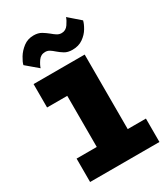

<svg xmlns="http://www.w3.org/2000/svg" viewBox="-172 -767 744 849"><g transform="rotate(-30 200.0 -343.0)"><path d="M32.5 0V-119.5H135.5V-380.5H32.5V-500H293.5V-119.5H386.5V0ZM258 -545Q234 -545 218.2 -554.8Q202.5 -564.5 190 -575.5Q180 -584.5 170 -591Q160 -597.5 147.5 -597.5Q125 -597.5 112 -578.8Q99 -560 94.5 -545L35.5 -595Q38.5 -609 51.8 -630.8Q65 -652.5 87.2 -669.5Q109.5 -686.5 139.5 -686.5Q163 -686.5 179 -676.8Q195 -667 208.5 -656Q219.5 -646.5 230 -639.8Q240.5 -633 253.5 -633Q274.5 -633 287.5 -651.8Q300.5 -670.5 305 -685L363 -634.5Q359.5 -619 347 -597.8Q334.5 -576.5 312.2 -560.8Q290 -545 258 -545Z"/></g></svg>

Font: Trispace SemiCondensed
Style: Bold
Weight: 700
Width: 4
Designer: Tyler Finck
Foundry: Etcetera Type Company
Version: Version 1.210; ttfautohint (v1.8.3)